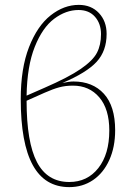

<svg xmlns="http://www.w3.org/2000/svg" viewBox="-20 -757 552 787"><path d="M452 -223Q452 -154 428 -101Q404 -48 361.5 -19Q319 10 264 10Q164 10 114.5 -80Q65 -170 65 -351Q65 -477 99 -564Q133 -651 187.5 -694Q242 -737 303 -737Q354 -737 385.5 -703.5Q417 -670 417 -618Q417 -548 376 -503.5Q335 -459 236 -417Q264 -423 281 -423Q360 -423 406 -372.5Q452 -322 452 -223ZM89 -365 162 -397Q261 -440 311 -474.5Q361 -509 377.5 -541Q394 -573 394 -617Q394 -660 369.5 -688Q345 -716 302 -716Q250 -716 202 -680Q154 -644 122.5 -565Q91 -486 89 -365ZM428 -222Q428 -310 387 -358Q346 -406 279 -406Q248 -406 222.5 -399Q197 -392 163 -377L89 -344Q89 -174 131.5 -92.5Q174 -11 264 -11Q338 -11 383 -68Q428 -125 428 -222Z"/></svg>

Font: Fira Sans Condensed Thin
Style: Regular
Weight: 250
Width: 3
Designer: Carrois Corporate & Edenspiekermann AG
Foundry: Carrois Corporate GbR & Edenspiekermann AG
Version: Version 4.203